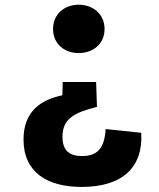

<svg xmlns="http://www.w3.org/2000/svg" viewBox="-20 -574 660 796"><path d="M306 -554.5C248 -554.5 200 -516 200 -454C200 -391 248 -354 306 -354C365 -354 413.5 -391 413.5 -454C413.5 -516 365 -554.5 306 -554.5ZM77.5 4.5C77.5 140 175.5 201 318.5 201C489.5 201 574 118 565.5 -23.5L418 -39C413.5 42 382 73 320.5 73C268.5 73 239 51 239 -7C239 -82.5 288.5 -107 382 -131L378.5 -234H240L238.5 -179C155 -161.5 77.5 -117 77.5 4.5Z"/></svg>

Font: Monaspace Krypton ExtraBold
Style: Regular
Weight: 800
Designer: Riley Cran & the Lettermatic Team
Foundry: Lettermatic
Version: Version 1.101 (Monaspace Krypton)